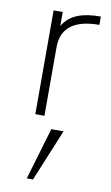

<svg xmlns="http://www.w3.org/2000/svg" viewBox="-91 -557 528 911"><g transform="rotate(10 172.5 -101.5)"><path d="M137 -432V-500H93V0H137V-330C137 -423 198 -470 319 -470V-510C230 -510 176 -489 143 -442ZM239 57H180L106 307H136Z"/></g></svg>

Font: Perun ExtraLight
Style: Regular
Weight: 200
Foundry: Copyright (c) Stefan Peev, Context Ltd, 2016
Version: Version 1.089